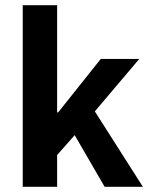

<svg xmlns="http://www.w3.org/2000/svg" viewBox="-20 -723 579 743"><path d="M68 0V-703H201V-288H205L370 -495H519L347 -292L533 0H385L269 -200L201 -123V0Z"/></svg>

Font: Assistant ExtraLight
Style: Bold
Weight: 700
Version: Version 3.000